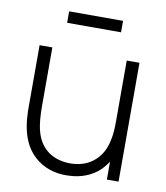

<svg xmlns="http://www.w3.org/2000/svg" viewBox="-84 -812 776 895"><g transform="rotate(10 304.0 -364.5)"><path d="M426 -741.7H170.8V-687.5H426ZM475 -562.5V-276C475 -245.8 474 -215.6 467.7 -187.5C460.4 -147.9 442.7 -110.4 413.5 -85.4C386.5 -60.4 349 -46.9 309.4 -44.8C267.7 -42.7 228.1 -52.1 195.8 -74C132.3 -119.8 122.9 -195.8 122.9 -289.6V-562.5H62.5V-288.5C60.4 -185.4 75 -86.5 156.2 -27.1C202.1 6.2 256.2 16.7 308.3 12.5C358.3 10.4 410.4 -8.3 447.9 -44.8C460.4 -57.3 470.8 -70.8 480.2 -84.4V0H535.4V-562.5Z"/></g></svg>

Font: Manrope3 Light
Style: Regular
Weight: 300
Designer: Mikhail Sharanda
Foundry: Mikhail Sharanda
Version: Version 3.000;PS 003.000;hotconv 1.0.88;makeotf.lib2.5.64775